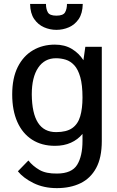

<svg xmlns="http://www.w3.org/2000/svg" viewBox="-20 -741 602 991"><path d="M273.4 230Q205.6 230 152.8 203.9Q100.1 177.7 72.3 143.1L126.5 87.4Q149.4 116.2 183.6 136Q217.8 155.8 274.9 154.8Q350.6 154.3 378.2 109.6Q405.8 64.9 405.8 -14.2V-49.8Q381.8 -20.5 345.9 -4.4Q310.1 11.7 263.7 11.7Q195.3 11.7 145.8 -20Q96.2 -51.8 69.6 -111.3Q43 -170.9 43 -253.4Q43 -337.9 71.5 -395Q100.1 -452.1 149.9 -481.4Q199.7 -510.7 263.2 -510.7Q314 -510.7 350.8 -488.5Q387.7 -466.3 410.6 -430.2L420.4 -499.5H505.4V-12.7Q505.4 72.8 476.3 126.2Q447.3 179.7 395.3 204.8Q343.3 230 273.4 230ZM269.5 -59.1Q323.2 -59.1 352.8 -79.8Q382.3 -100.6 394 -140.6Q405.8 -180.7 405.8 -237.3Q405.8 -302.7 394.3 -343Q382.8 -383.3 363.3 -404.3Q343.8 -425.3 319.3 -432.9Q294.9 -440.4 269 -440.4Q210 -440.4 177 -391.4Q144 -342.3 144 -253.4Q145 -156.2 176 -107.7Q207 -59.1 269.5 -59.1ZM271 -586.9Q237.8 -586.9 207 -600.3Q176.3 -613.8 156.2 -643.1Q136.2 -672.4 135.3 -720.7H217.3Q217.3 -694.8 226.8 -677.5Q236.3 -660.2 271 -660.2Q306.2 -660.2 315.9 -677.5Q325.7 -694.8 325.7 -720.7H407.2Q406.2 -672.4 386.5 -643.1Q366.7 -613.8 335.9 -600.3Q305.2 -586.9 271 -586.9Z"/></svg>

Font: Pontano Sans SemiBold
Style: Regular
Weight: 600
Designer: Vernon Adams
Foundry: Vernon Adams
Version: Version 2.001